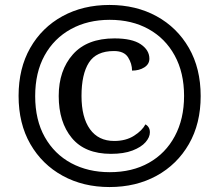

<svg xmlns="http://www.w3.org/2000/svg" viewBox="-20 -745 885 775"><path d="M422 10Q316 10 233 -35.5Q150 -81 102.5 -163.5Q55 -246 55 -358Q55 -469 102 -551.5Q149 -634 232 -679.5Q315 -725 422 -725Q529 -725 612 -679.5Q695 -634 742.5 -551.5Q790 -469 790 -357Q790 -246 742.5 -163.5Q695 -81 612 -35.5Q529 10 422 10ZM427.8 -124Q323 -124 270 -188Q217 -252 217 -357.5Q217 -461 274.3 -525.5Q331.5 -590 442 -590Q513 -590 548 -566.4Q583 -542.8 583 -508Q583 -486 562.5 -473Q542 -460 513 -460Q513 -488 497 -513.5Q481 -539 440 -539Q368.6 -539 338.8 -492.2Q309 -445.4 309 -357.7Q309 -271 343.2 -223.5Q377.4 -176 441 -176Q488 -176 521 -197Q554 -218 567 -243Q585 -233 585 -211Q585 -191 567.5 -171Q550 -151 514.9 -137.5Q479.8 -124 427.8 -124ZM423 -50Q514 -50 581.2 -88Q648.5 -125.9 685.7 -195.5Q723 -265 723 -358Q723 -452 685.1 -521Q647.3 -590.1 579.8 -627.5Q512.3 -665 423 -665Q334.4 -665 266.2 -627.5Q198 -590 160 -521.2Q122 -452.4 122 -357Q122 -260.6 160.8 -191.7Q199.7 -122.8 267.6 -86.4Q335.6 -50 423 -50Z"/></svg>

Font: Noto Naskh Arabic UI
Style: Regular
Weight: 400
Designer: Monotype Design Team, David Williams, Mohamad Dakak and Nizar Qandah
Foundry: Monotype Imaging Inc.
Version: Version 2.014